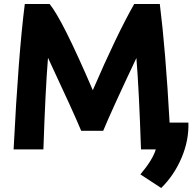

<svg xmlns="http://www.w3.org/2000/svg" viewBox="-20 -730 962 960"><path d="M496 -76H386Q351 -161 220 -441Q207 -283 197 17H48Q72 -459 104 -710H228Q292 -633 444 -279Q564 -557 651 -710H779Q808 -480 828 -117H922Q925 -29 888 58.5Q851 146 786 210L682 142Q744 68 759 17H685Q675 -282 662 -440Q539 -180 496 -76Z"/></svg>

Font: Repo
Style: Bold
Weight: 700
Designer: Stefan Peev
Foundry: Context Ltd
Version: Version 001.000